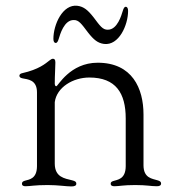

<svg xmlns="http://www.w3.org/2000/svg" viewBox="-20 -665 622 690"><path d="M71.7 4.3C89.8 4.3 103.3 0 151.3 0C189.3 0 217.3 5 236.5 5C248.2 5 254.3 2.1 254.3 -5C254.3 -11.4 250.4 -14.2 239.3 -17C212 -23.8 177.2 -28.1 176.8 -76.7V-297.9C183.9 -351.9 242.9 -386.4 301.1 -386.4C396.3 -386.4 431.8 -330.3 431.8 -239.3V-67.8C431.5 -19.9 401.6 -19.5 386.4 -14.2C381.4 -12.4 377.8 -10.3 377.8 -5C377.8 2.1 383.2 4.3 391.3 4.3C408.7 4.3 422.2 0 465.9 0C508.2 0 521.7 4.3 543.3 4.3C552.9 4.3 558.9 1.8 558.9 -5.7C558.9 -12.1 554.3 -14.6 546.2 -17C527 -23.1 496.1 -24.5 495.7 -70.7V-253.6C495.7 -347.3 455.3 -439.6 331 -439.6C231.2 -439.6 188.2 -355.1 182.5 -355.1C179.3 -355.1 177.6 -356.9 176.8 -363.6C176.8 -396 179 -421.5 179 -440.3C179 -451.7 175.4 -453.8 169.7 -453.8C166.2 -453.8 162.6 -451.3 157.3 -447.4C143.8 -436.8 120 -415.5 59.7 -402C53.6 -400.9 49.7 -397.4 49.7 -392.8C49.7 -387.4 54.3 -384.9 60.7 -383.5C78.8 -379.6 112.9 -379.3 112.9 -333.1V-67.8C112.6 -23.1 86.6 -20.2 69.6 -15.6C63.6 -13.8 58.9 -11.4 58.9 -5C58.9 2.1 64.3 4.3 71.7 4.3ZM171.9 -525.6C171.9 -516.3 174.7 -510.7 180.4 -510.7C185.7 -510.7 188.6 -517.4 191.1 -525.6C195.7 -540.5 210.2 -593.4 245 -593C263.1 -593.4 272.4 -579.9 296.2 -548.3C317.1 -521.7 331.3 -510.3 353.7 -507.1C407.3 -500.4 440.3 -574.9 440.3 -625.7C440.3 -634.9 437.5 -640.6 431.8 -640.6C426.5 -640.6 423.7 -633.9 421.2 -625.7C416.5 -610.8 402 -557.9 367.2 -558.2C349.1 -557.9 339.8 -571.4 316.1 -603C295.1 -629.6 280.9 -641 258.5 -644.2C204.9 -650.9 171.9 -576.3 171.9 -525.6ZM176.1 -376.8V-407Z"/></svg>

Font: Margiela Serif Light
Style: Regular
Weight: 300
Designer: Andreas Faust, Stefan Endress
Version: Version 1.002;FEAKit 1.0